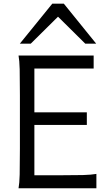

<svg xmlns="http://www.w3.org/2000/svg" viewBox="-20 -1011 598 1031"><path d="M446.3 -407.7V-340.3H164.6V-69.8H294.4Q379.9 -69.8 425.3 -71Q470.7 -72.3 497.6 -77.1V0H79.6Q84.5 -26.4 85.7 -73.7Q86.9 -121.1 86.9 -212.4V-500.5Q86.9 -591.8 85.7 -639.2Q84.5 -686.5 79.6 -712.9H482.9V-643.1H164.6V-407.7ZM86.4 -776.4 260.7 -991.2H322.8L496.6 -776.4H438L291.5 -921.4L145 -776.4Z"/></svg>

Font: Lesson One Light
Style: Regular
Weight: 300
Designer: But Ko, Victor Gaultney, Annie Olsen, Julie Remington, Don Collingsworth, Eric Hays, Becca Hirsbrunner
Version: Version 1.100